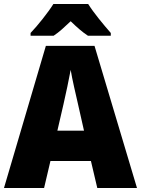

<svg xmlns="http://www.w3.org/2000/svg" viewBox="-20 -947 710 967"><path d="M424 -927H249C223 -885 168 -816 134 -781V-767H250C279 -786 303 -809 336 -840C368 -809 394 -786 423 -767H538V-781C502 -822 452 -882 424 -927ZM470 0H670L456 -716H211L0 0H202L234 -136H438ZM373 -422 403 -289H269L300 -423C311 -472 328 -550 336 -595C343 -550 363 -466 373 -422Z"/></svg>

Font: Noto Sans Thai SemCond Blk
Style: Regular
Weight: 900
Width: 4
Designer: Monotype Design Team
Foundry: Monotype Imaging Inc.
Version: Version 2.002